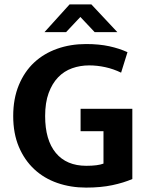

<svg xmlns="http://www.w3.org/2000/svg" viewBox="-20 -841 671 872"><path d="M371 -641Q430 -641 476 -631Q522 -621 559 -604L530 -511Q495 -528 458 -536Q421 -544 385 -544Q344 -544 307.5 -531Q271 -518 244 -490Q217 -462 201 -418.5Q185 -375 185 -314Q185 -205 233.5 -146.5Q282 -88 372 -88Q424 -88 450 -98V-245H346V-347H581V-28Q542 -11 490 0Q438 11 371 11Q301 11 240.5 -10Q180 -31 135.5 -72.5Q91 -114 65.5 -174.5Q40 -235 40 -314Q40 -393 65.5 -454.5Q91 -516 135 -557Q179 -598 239.5 -619.5Q300 -641 371 -641ZM296 -821H395L513 -695H410L345 -764L280 -695H182Z"/></svg>

Font: Mukta Malar
Style: Bold
Weight: 700
Designer: Aadarsh Rajan, Girish Dalvi, Yashodeep Gholap
Foundry: Ek Type
Version: Version 2.538;PS 1.000;hotconv 16.6.51;makeotf.lib2.5.65220;